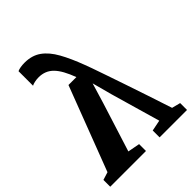

<svg xmlns="http://www.w3.org/2000/svg" viewBox="-228 -919 1037 1037"><g transform="rotate(-45 291.0 -400.5)"><path d="M145 -801Q201 -801 239.8 -773.2Q278.5 -745.5 308.2 -692.2Q338 -639 367 -561.5Q370 -554.5 381.2 -523Q392.5 -491.5 409.2 -442.5Q426 -393.5 447 -332Q468 -270.5 490.8 -202Q513.5 -133.5 536 -65L585 -52.5V0H375.5V-52.5L438 -65L356.5 -348L326 -462L291.5 -347.5L202.5 -65.5L271.5 -52.5V0H-1.5V-52L43.5 -66L227.5 -548H288Q274 -585.5 259 -612.8Q244 -640 226.8 -657.5Q209.5 -675 188.8 -683.2Q168 -691.5 143 -691.5Q127 -691.5 112 -688.2Q97 -685 89.5 -680.5V-791.5Q98.5 -796 113 -798.5Q127.5 -801 145 -801Z"/></g></svg>

Font: Merriweather 36pt
Style: Bold
Weight: 700
Designer: Eben Sorkin
Foundry: Eben Sorkin
Version: Version 2.100